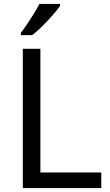

<svg xmlns="http://www.w3.org/2000/svg" viewBox="-20 -964 564 984"><path d="M97 0V-714H187V-80H499V0ZM288 -934Q276 -916 251 -887.5Q226 -859 197.5 -830.5Q169 -802 145 -784H87V-796Q102 -815 119.5 -841Q137 -867 154 -894.5Q171 -922 182 -944H288Z"/></svg>

Font: Noto Sans Lao
Style: Regular
Weight: 400
Designer: Monotype Design Team
Foundry: Monotype Imaging Inc.
Version: Version 2.003; ttfautohint (v1.8.4.7-5d5b)